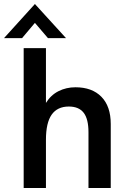

<svg xmlns="http://www.w3.org/2000/svg" viewBox="-53 -937 632 957"><path d="M65 -697H176V-424Q200 -463 238.5 -482.5Q277 -502 323 -502Q406 -502 452.5 -454.5Q499 -407 499 -319V0H388V-278Q388 -344 364 -375Q340 -406 290 -406Q233 -406 204.5 -365.5Q176 -325 176 -240V0H65ZM121 -917 276 -747H186L121 -823L57 -747H-33Z"/></svg>

Font: Hanken Grotesk SemiBold
Style: Regular
Weight: 600
Designer: Alfredo Marco Pradil
Foundry: Hanken Design Co.
Version: Version 3.014